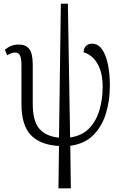

<svg xmlns="http://www.w3.org/2000/svg" viewBox="-20 -780 668 1038"><path d="M296 238 299 9Q199 4 147.5 -49Q96 -102 96 -217V-427Q96 -465 88 -480.5Q80 -496 62 -496Q43 -496 19 -481L6 -511Q23 -525 40.5 -532Q58 -539 81 -539Q113 -539 129.5 -524.5Q146 -510 151.5 -485.5Q157 -461 157 -432V-219Q157 -123 194 -82.5Q231 -42 299 -36L309 -760H347L359 -37Q424 -46 462.5 -86.5Q501 -127 518 -186Q535 -245 535 -310Q535 -370 519.5 -409Q504 -448 480.5 -469.5Q457 -491 432 -497Q433 -521 446 -532.5Q459 -544 477 -544Q510 -544 531.5 -513.5Q553 -483 563.5 -431.5Q574 -380 574 -317Q574 -235 552 -164.5Q530 -94 483 -48Q436 -2 360 8L363 238Z"/></svg>

Font: Noto Serif Condensed Light
Style: Regular
Weight: 300
Width: 3
Designer: Monotype Design Team
Foundry: Monotype Imaging Inc.
Version: Version 2.013